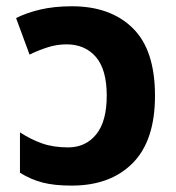

<svg xmlns="http://www.w3.org/2000/svg" viewBox="-20 -576 554 606"><path d="M207 -556.2Q328.6 -556.2 398.9 -487.3Q469.2 -418.5 469.2 -273.9Q469.2 -132.3 398.9 -61.3Q328.6 9.8 206.1 9.8Q151.4 9.8 114.5 0.2Q77.6 -9.3 43 -30.8V-158.2Q77.6 -135.7 113 -123.3Q148.4 -110.8 194.8 -110.8Q250.5 -110.8 283.7 -151.9Q316.9 -192.9 316.9 -273.9Q316.9 -356.4 282.7 -396.2Q248.5 -436 189.9 -436Q160.2 -436 131.6 -427Q103 -418 73.2 -403.8L30.8 -519Q63.5 -535.6 107.4 -545.9Q151.4 -556.2 207 -556.2Z"/></svg>

Font: Open Sans
Style: Bold
Weight: 700
Designer: Monotype Design Team
Foundry: Monotype Imaging Inc.
Version: Version 3.000; ttfautohint (v1.8.4)